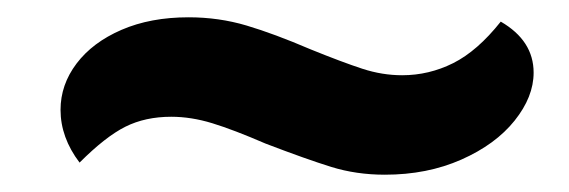

<svg xmlns="http://www.w3.org/2000/svg" viewBox="-20 -441 658 222"><path d="M287 -275Q250 -291 225.5 -298.5Q201 -306 178 -306Q148 -306 125 -294.5Q102 -283 72 -253Q50 -282 50 -314Q50 -343 68.5 -367.5Q87 -392 120.5 -406.5Q154 -421 198 -421Q233 -421 265 -411.5Q297 -402 339 -384Q376 -369 399 -361.5Q422 -354 445 -354Q476 -354 504 -368Q532 -382 559 -416Q597 -394 597 -357Q597 -329 575 -301.5Q553 -274 513.5 -256.5Q474 -239 425 -239Q392 -239 363 -248Q334 -257 287 -275Z"/></svg>

Font: K2D
Style: Bold Italic
Weight: 700
Italic angle: -10°
Designer: Katatrad Aksorn Co.,Ltd.
Foundry: Cadson Demak Co.,Ltd.
Version: Version 1.000; ttfautohint (v1.6)